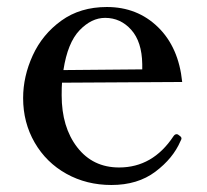

<svg xmlns="http://www.w3.org/2000/svg" viewBox="-20 -514 591 548"><path d="M498 -119Q498 -116 495 -111Q474 -62 423.5 -24Q373 14 298 14Q227 14 169.5 -18Q112 -50 79 -107Q46 -164 46 -234Q46 -296 73.5 -356Q101 -416 155 -455Q209 -494 285 -494Q372 -494 431 -436.5Q490 -379 500 -280L157 -278Q156 -267 156 -242Q156 -151 200.5 -93.5Q245 -36 320 -36Q416 -36 475 -125Q479 -131 484 -131Q488 -131 492 -127Q498 -123 498 -119ZM161 -314 386 -316V-331Q385 -395 354.5 -429Q324 -463 280 -463Q241 -463 207 -427.5Q173 -392 161 -314Z"/></svg>

Font: Shippori Mincho SemiBold
Style: Regular
Weight: 600
Designer: FONTDASU
Foundry: FONTDASU / Google Inc. / but / Adobe
Version: Version 3.110; ttfautohint (v1.8.3)